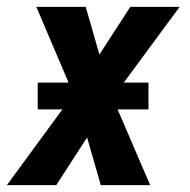

<svg xmlns="http://www.w3.org/2000/svg" viewBox="-35 -540 555 560"><path d="M-15 0 147 -221H75V-299H165L71 -520H215L255 -381L345 -520H489L326 -299H398V-221H308L403 0H259L219 -139L129 0Z"/></svg>

Font: Iosevka Extrabold
Style: Italic
Weight: 800
Italic angle: -9°
Monospace: yes
Designer: Belleve Invis
Foundry: Belleve Invis
Version: Version 32.5.0; ttfautohint (v1.8.4)